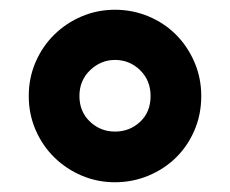

<svg xmlns="http://www.w3.org/2000/svg" viewBox="-20 -746 472 394"><path d="M216 -372Q180 -372 148 -385.5Q116 -399 91.5 -423Q67 -447 53 -479.5Q39 -512 39 -549Q39 -586 53 -618.5Q67 -651 91.5 -675Q116 -699 148 -712.5Q180 -726 216 -726Q252 -726 284.5 -712.5Q317 -699 341 -675Q365 -651 379 -618.5Q393 -586 393 -549Q393 -511 379 -478.5Q365 -446 341 -422.5Q317 -399 284.5 -385.5Q252 -372 216 -372ZM216 -476Q246 -476 267.5 -496Q289 -516 289 -549Q289 -581 267.5 -602Q246 -623 216 -623Q187 -623 165 -602Q143 -581 143 -549Q143 -517 164.5 -496.5Q186 -476 216 -476Z"/></svg>

Font: Geist
Style: Bold
Weight: 400
Designer: Basement.studio, Andrés Briganti, Mateo Zaragoza
Foundry: Basement.studio, Vercel, Andrés Briganti, Guido Ferreyra, Mateo Zaragoza
Version: Version 1.401